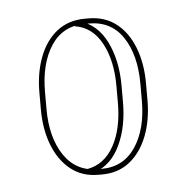

<svg xmlns="http://www.w3.org/2000/svg" viewBox="-34 -700 381 375"><g transform="rotate(-5 156.0 -512.0)"><path d="M44 -529Q44 -568 56 -599Q68 -630 90.5 -647.5Q113 -665 145 -665H152Q184 -665 206.5 -647.5Q229 -630 241 -599Q253 -568 253 -529V-496Q253 -457 241 -426Q229 -395 206.5 -377Q184 -359 152 -359H145Q113 -359 90.5 -377Q68 -395 56 -426Q44 -457 44 -496ZM55 -529V-496Q55 -440 78.5 -405Q102 -370 145 -370H152Q195 -370 218.5 -405Q242 -440 242 -496V-529Q242 -585 219 -620Q196 -655 152 -655H145Q101 -655 78 -620Q55 -585 55 -529ZM124 -652 134 -661Q169 -651 187 -614.5Q205 -578 205 -529V-496Q205 -448 188 -412Q171 -376 139 -365L124 -372Q158 -378 176.5 -411.5Q195 -445 195 -496V-529Q195 -579 176.5 -613Q158 -647 124 -652Z"/></g></svg>

Font: Libertine-Super Thin
Style: Regular
Weight: 100
Designer: Bastien Sozeau
Foundry: NBR — Bastien Sozeau
Version: Version 2.003;gftools[0.9.33]